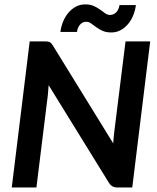

<svg xmlns="http://www.w3.org/2000/svg" viewBox="-20 -832 696 852"><path d="M177.2 -648.4Q185.1 -648.4 190.7 -647.7Q196.3 -647 200.4 -645Q204.6 -643.1 208 -639.2Q211.4 -635.3 215.3 -628.9L482.4 -195.8Q483.4 -210.4 484.6 -223.9Q485.8 -237.3 487.3 -248.5L537.1 -648.4H646.5L566.9 0H502.9Q488.8 0 479.5 -4.9Q470.2 -9.8 462.9 -21.5L195.8 -454.1Q194.8 -441.9 194.1 -431.2Q193.4 -420.4 192.4 -410.6L141.6 0H32.2L111.8 -648.4ZM468.8 -765.6Q478 -765.6 485.6 -769.8Q493.2 -773.9 498.3 -780.3Q503.4 -786.6 506.3 -794.4Q509.3 -802.2 510.3 -809.6H583Q580.1 -786.1 571.3 -764.2Q562.5 -742.2 548.3 -725.3Q534.2 -708.5 515.4 -698.2Q496.6 -688 473.6 -688Q450.7 -688 434.8 -695.3Q418.9 -702.6 406.7 -711.7Q394.5 -720.7 384.3 -728Q374 -735.4 362.3 -735.4Q352.5 -735.4 345.5 -731.2Q338.4 -727.1 333.3 -720.5Q328.1 -713.9 325.2 -705.8Q322.3 -697.8 321.8 -690.4H248Q251 -713.9 260 -736.1Q269 -758.3 283.2 -775.1Q297.4 -792 316.2 -802.2Q335 -812.5 357.9 -812.5Q380.9 -812.5 396.7 -805.2Q412.6 -797.9 424.6 -789.1Q436.5 -780.3 446.8 -772.9Q457 -765.6 468.8 -765.6Z"/></svg>

Font: Carlito
Style: Bold Italic
Weight: 700
Italic angle: -7°
Designer: Lukasz Dziedzic
Foundry: tyPoland Lukasz Dziedzic
Version: Version 1.104